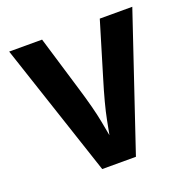

<svg xmlns="http://www.w3.org/2000/svg" viewBox="-121 -792 901 910"><g transform="rotate(-20 329.5 -337.0)"><path d="M640 -674 413 0H243L19 -674H185L266 -405Q303 -284 316.5 -211.5Q330 -139 330 -139Q330 -139 344 -211.5Q358 -284 395 -405L476 -674Z"/></g></svg>

Font: Hind Variable Light
Style: Regular
Weight: 300
Designer: Manushi Parikh, Satya Rajpurohit
Foundry: Indian Type Foundry
Version: Version 3.000